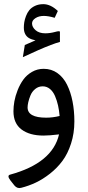

<svg xmlns="http://www.w3.org/2000/svg" viewBox="-20 -666 434 948"><path d="M92.8 -383.8 102.5 -443.8Q128.9 -455.1 155.3 -466.8Q135.7 -470.7 123.5 -477.8Q111.3 -484.9 104.5 -497.8Q97.7 -510.7 97.7 -529.8Q97.7 -543 99.9 -556.6Q102.1 -570.3 108.4 -586.9Q114.7 -603.5 124.8 -616Q134.8 -628.4 152.8 -637Q170.9 -645.5 193.8 -645.5Q230 -645.5 265.6 -611.8L250 -578.1Q218.8 -587.4 196.3 -587.4Q171.9 -587.4 155 -576.4Q138.2 -565.4 138.2 -550.3Q138.2 -532.2 155.8 -516.8Q173.3 -501.5 203.6 -501.5Q226.6 -501.5 252 -508.3Q255.9 -509.3 258.5 -510Q261.2 -510.7 265.9 -511.5Q270.5 -512.2 273.2 -511.5Q275.9 -510.7 275.9 -508.3V-459Q257.3 -454.1 230.5 -443.8Q203.6 -433.6 169.2 -418.5Q134.8 -403.3 92.8 -383.8ZM271.5 -2.4Q223.6 3.4 194.8 3.4Q126.5 3.4 86.4 -26.6Q46.4 -56.6 46.4 -116.7Q46.4 -139.6 51 -165.8Q55.7 -191.9 67.1 -220.9Q78.6 -250 95.2 -272.9Q111.8 -295.9 137.9 -311Q164.1 -326.2 195.8 -326.2Q233.9 -326.2 263.4 -305.2Q293 -284.2 311 -247.8Q329.1 -211.4 338.1 -165.3Q347.2 -119.1 347.2 -66.4Q347.2 -7.8 330.8 42.7Q314.5 93.3 288.3 128.4Q262.2 163.6 226.8 191.4Q191.4 219.2 156.5 235.6Q121.6 252 85 261.2Q65.4 266.6 51.3 250L31.2 224.6Q13.2 200.7 29.8 196.3Q238.8 139.2 271.5 -2.4ZM116.2 -135.7Q116.2 -85 208 -85Q240.2 -85 274.4 -93.3Q272 -121.1 266.6 -145.3Q261.2 -169.4 251.7 -191.7Q242.2 -213.9 226.6 -226.8Q210.9 -239.7 190.9 -239.7Q169.9 -239.7 154.1 -226.8Q138.2 -213.9 130.6 -195.3Q123 -176.8 119.6 -161.4Q116.2 -146 116.2 -135.7Z"/></svg>

Font: Shl
Style: Regular
Weight: 400
Foundry: Saber Rastikerdar (saber.rastikerdar@gmail.com)
Version: Version 3.4.0